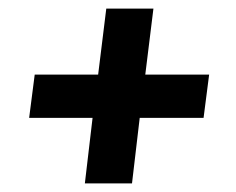

<svg xmlns="http://www.w3.org/2000/svg" viewBox="-20 -539 550 448"><path d="M319 -365H468L455 -264H306L288 -111H178L196 -264H48L61 -365H209L228 -519H338Z"/></svg>

Font: Xgbmvzvtohvqztyvzapvmeyoton
Style: Regular
Weight: 500
Italic angle: -8°
Designer: Carrois Corporate & Edenspiekermann
Foundry: Carrois Corporate GbR & Edenspiekermann AG
Version: Version 2.001